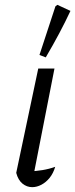

<svg xmlns="http://www.w3.org/2000/svg" viewBox="-20 -767 311 793"><path d="M115 -25 99 -59Q128 -60 155.5 -64.5Q183 -69 208 -78Q200 -51 185 -32.5Q170 -14 151 -4Q132 6 113 6Q91 6 73 -8.5Q55 -23 47 -53L138 -484H205ZM169 -530 143 -540 209 -741 217 -747 271 -722Q250 -677 224.5 -629Q199 -581 169 -530Z"/></svg>

Font: Piazzolla 24pt
Style: Italic
Weight: 400
Italic angle: -11.3°
Designer: Juan Pablo del Peral
Foundry: Huerta Tipografica
Version: Version 2.005